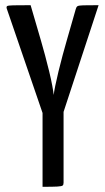

<svg xmlns="http://www.w3.org/2000/svg" viewBox="-20 -720 404 740"><path d="M207 -234 161 -235 6 -687Q4 -694 7.5 -696.5Q11 -699 31 -699.5Q51 -700 98 -700L138 -563Q145 -539 153.5 -507.5Q162 -476 169.5 -445Q177 -414 181.5 -389.5Q186 -365 187 -354Q188 -365 193 -389.5Q198 -414 205.5 -445Q213 -476 221.5 -507.5Q230 -539 237 -563L272 -685Q274 -693 278.5 -696Q283 -699 301 -699.5Q319 -700 360 -700ZM144 0V-342H225V-16Q225 -8 221.5 -5Q218 -2 201.5 -1Q185 0 144 0Z"/></svg>

Font: Yanone Kaffeesatz ExtraLight
Style: Regular
Weight: 400
Version: Version 2.003